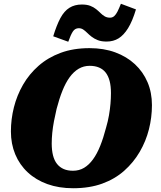

<svg xmlns="http://www.w3.org/2000/svg" viewBox="-20 -984 855 1021"><path d="M369 17Q293 17 232 -5Q171 -27 127.5 -67.5Q84 -108 61 -163.5Q38 -219 38 -285Q38 -350 54 -413.5Q70 -477 102.5 -533.5Q135 -590 185 -634Q235 -678 302.5 -703Q370 -728 456 -728Q532 -728 593 -705.5Q654 -683 697.5 -642.5Q741 -602 764.5 -547Q788 -492 788 -425Q788 -360 772 -296.5Q756 -233 723 -176.5Q690 -120 640.5 -76Q591 -32 523.5 -7.5Q456 17 369 17ZM457 -634Q425 -634 398.5 -618.5Q372 -603 350.5 -573.5Q329 -544 312 -501.5Q295 -459 281 -405Q273 -371 267 -339.5Q261 -308 258 -278Q255 -248 255 -221Q255 -185 262 -157.5Q269 -130 283.5 -112Q298 -94 319 -85Q340 -76 368 -76Q401 -76 427 -91.5Q453 -107 474.5 -136.5Q496 -166 513 -208.5Q530 -251 544 -305Q554 -339 559.5 -371Q565 -403 567.5 -432.5Q570 -462 570 -489Q570 -526 563 -553Q556 -580 542 -598Q528 -616 506.5 -625Q485 -634 457 -634ZM547 -763Q519 -763 500 -770.5Q481 -778 467.5 -788.5Q454 -799 443.5 -809.5Q433 -820 422.5 -827Q412 -834 399 -834Q379 -834 367.5 -816.5Q356 -799 343 -762L263 -791Q281 -850 301 -887.5Q321 -925 349 -942.5Q377 -960 415 -960Q442 -960 460 -953Q478 -946 491 -935.5Q504 -925 514.5 -914.5Q525 -904 537 -897Q549 -890 565 -890Q578 -890 587.5 -898.5Q597 -907 605 -923Q613 -939 623 -964L703 -934Q684 -871 661 -834Q638 -797 610.5 -780Q583 -763 547 -763Z"/></svg>

Font: Roboto Serif ExtraBold
Style: Italic
Weight: 800
Italic angle: -10°
Version: Version 1.007